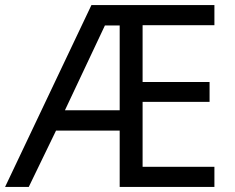

<svg xmlns="http://www.w3.org/2000/svg" viewBox="-21 -734 922 754"><path d="M821 0H449V-221H199L92 0H-1L338 -714H821V-635H539V-412H802V-334H539V-79H821ZM234 -301H449V-634H391Z"/></svg>

Font: Noto Sans Chorasmian
Style: Regular
Weight: 400
Designer: Federico Parra Barrios
Foundry: Google LLC
Version: Version 1.004; ttfautohint (v1.8.4.7-5d5b)